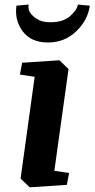

<svg xmlns="http://www.w3.org/2000/svg" viewBox="-20 -802 410 833"><path d="M76.2 -529.8 237.8 -540.5 277.3 -502.4 215.8 -61 279.8 -51.3 270 0 108.9 10.7 69.3 -27.3 130.4 -468.8 66.4 -478.5ZM51.3 -777.3 104 -782.2Q100.1 -757.8 115.7 -740.2Q131.8 -722.7 151.4 -713.9Q170.9 -705.1 200.2 -705.6Q252.9 -705.6 283.2 -731.4Q313.5 -757.3 317.9 -782.2L369.6 -777.3Q361.3 -714.8 311 -666.5Q260.7 -617.7 188 -617.7Q114.7 -617.7 78.6 -666Q42.5 -714.4 51.3 -777.3Z"/></svg>

Font: NoticiaText-BoldItalic
Style: Bold Italic
Weight: 700
Italic angle: -8°
Designer: JM Sole
Foundry: JM Sole
Version: Version 1.003